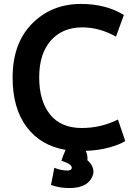

<svg xmlns="http://www.w3.org/2000/svg" viewBox="-20 -741 665 975"><path d="M424 73Q458 102 454 140Q435 214 332 214Q281 214 239 198L256 111Q288 125 326 125Q347 123 344 107Q340 97 329.5 91Q319 85 292 75Q299 52 313 20Q187 -1 115.5 -96Q44 -191 44 -347Q44 -521 143 -621Q242 -721 391 -721Q518 -721 609 -665L569 -555Q485 -602 398 -602Q297 -602 238 -535Q179 -468 179 -348Q179 -229 234 -160Q289 -91 395 -91Q493 -91 579 -134L616 -25Q589 -7 534.5 8Q480 23 415 25Q426 45 424 73Z"/></svg>

Font: Repo
Style: DemiBold
Weight: 600
Designer: Stefan Peev
Foundry: Context Ltd
Version: Version 001.000